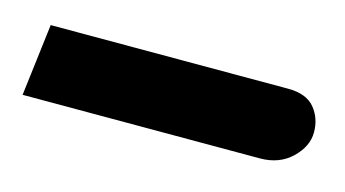

<svg xmlns="http://www.w3.org/2000/svg" viewBox="-30 -142 379 211"><g transform="rotate(15 160.0 -36.0)"><path d="M0 5 10 -77H280Q301 -77 310.5 -65.5Q320 -54 320 -38Q320 -22 306 -8.5Q292 5 270 5Z"/></g></svg>

Font: Go Noto Current
Style: Regular
Weight: 400
Designer: Monotype Design Team
Foundry: Monotype Imaging Inc.
Version: Version 2.007; ttfautohint (v1.8) -l 8 -r 50 -G 200 -x 14 -D